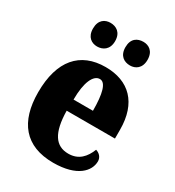

<svg xmlns="http://www.w3.org/2000/svg" viewBox="-184 -867 897 985"><g transform="rotate(30 264.5 -374.5)"><path d="M375 -619C406 -619 439 -638 439 -689C439 -741 406 -759 375 -759C340 -759 308 -741 308 -689C308 -638 340 -619 375 -619ZM180 -619C213 -619 247 -638 247 -689C247 -741 213 -759 180 -759C148 -759 116 -741 116 -689C116 -638 148 -619 180 -619ZM283 10C425 10 479 -54 479 -111C479 -135 462 -152 441 -158C421 -107 388 -69 327 -69C251 -69 212 -126 210 -256H496V-308C496 -467 411 -550 272 -550C122 -550 36 -453 36 -265C36 -91 116 10 283 10ZM327 -323H212C212 -426 239 -482 277 -482C312 -482 327 -423 327 -323Z"/></g></svg>

Font: Noto Serif Tamil Condensed Black
Style: Regular
Weight: 900
Width: 3
Designer: Indian Type Foundry, Tom Grace, and the Monotype Design Team
Foundry: Monotype Imaging Inc.
Version: Version 2.004